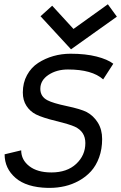

<svg xmlns="http://www.w3.org/2000/svg" viewBox="-20 -892 578 916"><path d="M318.8 -656.7 173.3 -814.5 229 -864.7 330.6 -753.9 494.6 -871.6 537.6 -812.5ZM81.1 -174.8Q81.1 -129.4 119.6 -99.4Q158.2 -69.3 225.1 -69.3Q299.8 -69.3 343.5 -110.1Q387.2 -150.9 387.2 -209.5Q387.2 -264.2 336.9 -287.6Q312.5 -298.8 247.6 -314.7Q182.6 -330.6 151.4 -346.2Q123.5 -360.4 106.2 -387Q88.9 -413.6 88.9 -450.7Q88.9 -497.1 108.9 -533.7Q128.9 -570.3 162.1 -591.8Q195.3 -613.3 234.6 -624.5Q273.9 -635.7 316.4 -635.7Q388.2 -635.7 440.7 -622.3Q493.2 -608.9 520.5 -587.9L472.2 -513.2Q419.4 -560.5 304.2 -560.5Q250 -560.5 211.2 -534.7Q172.4 -508.8 172.4 -468.3Q172.4 -431.2 206.5 -413.6Q232.4 -399.9 298.3 -386Q364.3 -372.1 393.6 -357.4Q426.3 -339.8 446.8 -306.9Q467.3 -273.9 467.3 -228.5Q467.3 -180.7 452.9 -141.1Q438.5 -101.6 414.3 -75Q390.1 -48.3 357.7 -30.3Q325.2 -12.2 289.8 -3.9Q254.4 4.4 216.8 4.4H207.5Q106.4 2 54.2 -43.2Q2 -88.4 2 -155.8Z"/></svg>

Font: Fantasque Sans Mono
Style: Italic
Weight: 400
Italic angle: -11°
Monospace: yes
Designer: Jany Belluz
Version: Version 1.8.0 ; ttfautohint (v1.8.2)